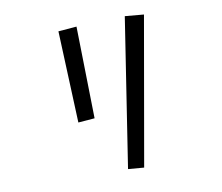

<svg xmlns="http://www.w3.org/2000/svg" viewBox="-85 -857 1171 1011"><g transform="rotate(-10 500.0 -351.5)"><path d="M644 -753 745 -744 606 50 521 43ZM286 -735 384 -743 394 -251 306 -244Z"/></g></svg>

Font: Stick
Style: Regular
Weight: 400
Designer: Fontworks Inc.
Foundry: Fontworks Inc.
Version: Version 1.100